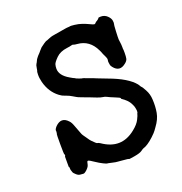

<svg xmlns="http://www.w3.org/2000/svg" viewBox="-115 -684 778 822"><g transform="rotate(-20 273.5 -273.5)"><path d="M430 -578Q447 -578 459 -566.5Q471 -555 472.5 -543.5Q474 -532 472.5 -529.5Q471 -527 469.5 -496Q468 -465 468.5 -459.5Q469 -454 470 -447.5Q471 -441 471.5 -435Q472 -429 472 -422V-415Q473 -415 473 -397.5Q473 -380 471 -371Q469 -362 459 -354Q427 -327 402 -359Q396 -367 396 -370Q396 -373 394.5 -379Q393 -385 394.5 -392Q396 -399 392 -407Q385 -423 384 -424Q383 -425 382 -429Q381 -433 376 -443Q350 -498 295 -502Q282 -503 278.5 -505Q275 -507 269.5 -505Q264 -503 248 -501Q216 -497 198 -479Q180 -461 177.5 -452Q175 -443 175 -433Q175 -402 215 -379Q230 -370 233.5 -369Q237 -368 237 -367Q237 -366 250.5 -361Q264 -356 265 -356.5Q266 -357 271.5 -355Q277 -353 283.5 -350.5Q290 -348 299.5 -344.5Q309 -341 312 -340Q315 -339 321.5 -336Q328 -333 368 -318Q450 -288 481 -250Q484 -246 487 -240.5Q490 -235 491.5 -235Q493 -235 504.5 -214Q516 -193 517 -169Q519 -137 514 -109Q509 -81 488 -53Q485 -49 479.5 -41Q474 -33 458 -18Q429 9 408 15Q405 16 396 22.5Q387 29 361 33.5Q335 38 334.5 36.5Q334 35 327 34.5Q320 34 311.5 33Q303 32 295.5 31.5Q288 31 284 30.5Q280 30 275.5 29.5Q271 29 256.5 25.5Q242 22 240.5 22.5Q239 23 224.5 16Q210 9 191.5 -3.5Q173 -16 169.5 -16.5Q166 -17 164.5 -15.5Q163 -14 161.5 -6Q160 2 157 7Q154 12 147 19Q135 30 130 29Q125 28 118 28Q108 28 98.5 19Q89 10 88.5 8Q88 6 86 0.5Q84 -5 84 -5.5Q84 -6 83.5 -13Q83 -20 82 -20Q81 -20 81 -20V-49Q81 -65 81 -66Q81 -67 81 -67L82 -68Q83 -70 83.5 -72.5Q84 -75 82 -76.5Q80 -78 80 -123.5Q80 -169 81 -169.5Q82 -170 82.5 -175.5Q83 -181 83 -182Q80 -189 92 -202Q122 -232 150 -202Q158 -194 163.5 -178.5Q169 -163 173 -153.5Q177 -144 178.5 -139Q180 -134 184 -127.5Q188 -121 193.5 -114Q199 -107 200.5 -104Q202 -101 209 -93Q227 -74 231 -74Q235 -74 243 -69Q321 -15 392 -72Q416 -91 425 -109.5Q434 -128 434 -131Q434 -134 435.5 -135Q437 -136 437.5 -142.5Q438 -149 437 -152Q436 -155 435.5 -160.5Q435 -166 428 -180Q419 -199 392 -217Q391 -218 391 -220.5Q391 -223 368.5 -232Q346 -241 338 -245.5Q330 -250 320 -251Q310 -252 293 -259Q276 -266 265 -270Q254 -274 250 -275.5Q246 -277 231.5 -282.5Q217 -288 214.5 -290Q212 -292 207.5 -294Q203 -296 199 -299Q187 -306 179.5 -308.5Q172 -311 168 -313Q164 -315 161.5 -315.5Q159 -316 146 -325Q110 -352 97 -401Q92 -421 92.5 -436Q93 -451 94 -451Q95 -451 97 -464.5Q99 -478 102 -482Q105 -486 108 -493Q111 -500 114 -503.5Q117 -507 119.5 -510.5Q122 -514 123 -514.5Q124 -515 126 -517.5Q128 -520 132 -524Q136 -528 136 -529L147 -541Q153 -546 163.5 -553Q174 -560 176 -560Q178 -560 189.5 -565Q201 -570 207.5 -571Q214 -572 221.5 -573.5Q229 -575 237.5 -576Q246 -577 254.5 -579Q263 -581 269.5 -581.5Q276 -582 276.5 -582.5Q277 -583 283.5 -583Q290 -583 291.5 -584Q293 -585 311.5 -583Q330 -581 345.5 -575.5Q361 -570 374.5 -563.5Q388 -557 391.5 -556.5Q395 -556 397 -557.5Q399 -559 401.5 -562Q404 -565 404.5 -564.5Q405 -564 409 -567Q413 -570 415 -571.5Q417 -573 418 -575.5Q419 -578 430 -578Z"/></g></svg>

Font: Jackwrite
Style: Regular
Weight: 400
Version: Version 1.0d1e1